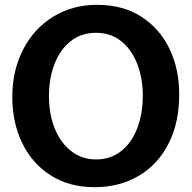

<svg xmlns="http://www.w3.org/2000/svg" viewBox="-20 -729 795 796"><path d="M371 47Q268 47 191 -1.5Q114 -50 72.5 -135Q31 -220 31 -327Q31 -436 75.5 -523Q120 -610 200 -659.5Q280 -709 383 -709Q489 -709 565.5 -660Q642 -611 682.5 -527Q723 -443 723 -338Q723 -219 678 -132Q633 -45 553.5 1Q474 47 372 47ZM379 -68Q438 -68 482 -102.5Q526 -137 549 -197.5Q572 -258 572 -333Q572 -403 549.5 -462.5Q527 -522 483.5 -557.5Q440 -593 378 -593Q316 -593 272 -557.5Q228 -522 205.5 -462.5Q183 -403 183 -330Q183 -257 206.5 -197.5Q230 -138 274.5 -103Q319 -68 378 -68Z"/></svg>

Font: LINE Seed Sans KR Bold
Style: Regular
Weight: 700
Designer: LINE BX Design & Sandoll Inc & Dalton Maag Ltd
Foundry: Sandoll Inc.
Version: Version 1.000